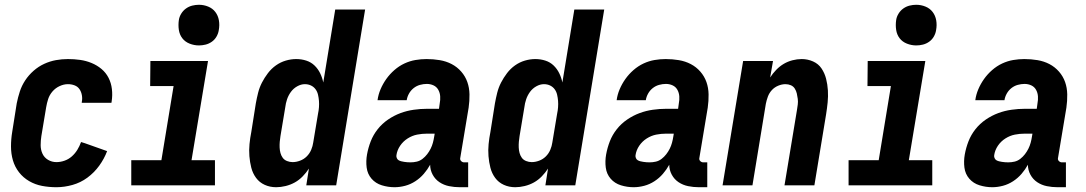

<svg xmlns="http://www.w3.org/2000/svg" viewBox="-20 -775 4540 803"><path d="M216 8Q185 8 156 2.5Q127 -3 102 -17.5Q77 -32 59.5 -54.5Q42 -77 34 -104.5Q26 -132 26 -162.5Q26 -193 31 -223L50 -343Q55 -368 63 -392.5Q71 -417 85.5 -439Q100 -461 120.5 -479Q141 -497 165 -508Q189 -519 214 -523.5Q239 -528 264 -528Q290 -528 315 -524.5Q340 -521 363 -511.5Q386 -502 404.5 -486.5Q423 -471 434 -449.5Q445 -428 448 -402.5Q451 -377 447 -351L446 -345H322V-348Q325 -362 322.5 -376.5Q320 -391 312.5 -402Q305 -413 292 -418Q279 -423 264 -423Q247 -423 229.5 -415Q212 -407 199.5 -392.5Q187 -378 181.5 -361Q176 -344 173 -326L153 -206Q150 -187 150 -168Q150 -149 157.5 -132.5Q165 -116 181 -106.5Q197 -97 216 -97Q233 -97 250 -103Q267 -109 280.5 -121Q294 -133 303.5 -148.5Q313 -164 319 -181L335 -176L428 -143Q416 -111 395 -82Q374 -53 345.5 -32Q317 -11 283 -1.5Q249 8 216 8Z M529 0V-105H655L706 -415H608L609 -520H850L781 -105H879V0ZM812 -585Q792 -585 773 -592.5Q754 -600 742.5 -615Q731 -630 728 -650Q725 -670 728 -691Q730 -705 738 -718Q746 -731 758 -739.5Q770 -748 784 -751.5Q798 -755 812 -755Q832 -755 850.5 -747.5Q869 -740 880.5 -725Q892 -710 895.5 -690Q899 -670 895 -649Q893 -635 885.5 -622Q878 -609 866 -600.5Q854 -592 840 -588.5Q826 -585 812 -585Z M1135 8Q1109 8 1087 -2Q1065 -12 1051 -31Q1037 -50 1031 -73.5Q1025 -97 1023 -122Q1021 -147 1023.5 -172.5Q1026 -198 1031 -223L1050 -343Q1054 -365 1059.5 -387Q1065 -409 1075.5 -429.5Q1086 -450 1100.5 -469Q1115 -488 1134 -501.5Q1153 -515 1175 -521.5Q1197 -528 1219 -528Q1241 -528 1261 -521.5Q1281 -515 1295.5 -501Q1310 -487 1319 -468.5Q1328 -450 1332 -430L1382 -735H1507L1386 0H1261L1272 -70Q1261 -53 1246 -37.5Q1231 -22 1213 -12Q1195 -2 1174.5 3Q1154 8 1135 8ZM1204 -97Q1219 -97 1235 -103Q1251 -109 1263 -121Q1275 -133 1281.5 -148.5Q1288 -164 1290 -179L1310 -299Q1313 -313 1314 -326.5Q1315 -340 1314 -353Q1313 -366 1310 -379Q1307 -392 1299.5 -402Q1292 -412 1280.5 -417.5Q1269 -423 1255 -423Q1239 -423 1223 -414Q1207 -405 1196.5 -390.5Q1186 -376 1180.5 -359.5Q1175 -343 1173 -326L1153 -206Q1151 -194 1150 -182Q1149 -170 1149.5 -158Q1150 -146 1153 -135Q1156 -124 1162.5 -115Q1169 -106 1180.5 -101.5Q1192 -97 1204 -97Z M1630 8Q1603 8 1577 0Q1551 -8 1534 -27.5Q1517 -47 1513.5 -74Q1510 -101 1515 -129Q1520 -157 1530.5 -184Q1541 -211 1559.5 -234.5Q1578 -258 1603 -275Q1628 -292 1655 -302Q1682 -312 1710.5 -316Q1739 -320 1766 -320H1816L1819 -342Q1822 -357 1821 -372Q1820 -387 1813 -399.5Q1806 -412 1793 -418Q1780 -424 1765 -424Q1751 -424 1736.5 -420Q1722 -416 1710 -406.5Q1698 -397 1690.5 -383.5Q1683 -370 1681 -356H1559Q1562 -379 1571.5 -401.5Q1581 -424 1595.5 -444.5Q1610 -465 1629.5 -482Q1649 -499 1671.5 -509.5Q1694 -520 1717.5 -524Q1741 -528 1764 -528Q1792 -528 1819 -523.5Q1846 -519 1869 -507Q1892 -495 1909 -475.5Q1926 -456 1934.5 -432Q1943 -408 1943.5 -380.5Q1944 -353 1940 -325L1905 -115Q1903 -107 1908.5 -101.5Q1914 -96 1921 -96H1938V8H1903Q1880 8 1858 3.5Q1836 -1 1818 -13Q1800 -25 1789.5 -44.5Q1779 -64 1779 -86Q1768 -66 1752.5 -48Q1737 -30 1717 -17Q1697 -4 1674.5 2Q1652 8 1630 8ZM1697 -96Q1710 -96 1723 -99Q1736 -102 1747 -110.5Q1758 -119 1766.5 -130Q1775 -141 1781 -153Q1787 -165 1790.5 -178Q1794 -191 1796 -204L1798 -216H1765Q1745 -216 1724.5 -212Q1704 -208 1685 -196Q1666 -184 1653.5 -165.5Q1641 -147 1638 -126Q1637 -120 1639.5 -114Q1642 -108 1647 -105Q1652 -102 1658 -100.5Q1664 -99 1670.5 -98Q1677 -97 1683.5 -96.5Q1690 -96 1697 -96Z M2135 8Q2109 8 2087 -2Q2065 -12 2051 -31Q2037 -50 2031 -73.5Q2025 -97 2023 -122Q2021 -147 2023.5 -172.5Q2026 -198 2031 -223L2050 -343Q2054 -365 2059.5 -387Q2065 -409 2075.5 -429.5Q2086 -450 2100.5 -469Q2115 -488 2134 -501.5Q2153 -515 2175 -521.5Q2197 -528 2219 -528Q2241 -528 2261 -521.5Q2281 -515 2295.5 -501Q2310 -487 2319 -468.5Q2328 -450 2332 -430L2382 -735H2507L2386 0H2261L2272 -70Q2261 -53 2246 -37.5Q2231 -22 2213 -12Q2195 -2 2174.5 3Q2154 8 2135 8ZM2204 -97Q2219 -97 2235 -103Q2251 -109 2263 -121Q2275 -133 2281.5 -148.5Q2288 -164 2290 -179L2310 -299Q2313 -313 2314 -326.5Q2315 -340 2314 -353Q2313 -366 2310 -379Q2307 -392 2299.5 -402Q2292 -412 2280.5 -417.5Q2269 -423 2255 -423Q2239 -423 2223 -414Q2207 -405 2196.5 -390.5Q2186 -376 2180.5 -359.5Q2175 -343 2173 -326L2153 -206Q2151 -194 2150 -182Q2149 -170 2149.5 -158Q2150 -146 2153 -135Q2156 -124 2162.5 -115Q2169 -106 2180.5 -101.5Q2192 -97 2204 -97Z M2630 8Q2603 8 2577 0Q2551 -8 2534 -27.5Q2517 -47 2513.5 -74Q2510 -101 2515 -129Q2520 -157 2530.5 -184Q2541 -211 2559.5 -234.5Q2578 -258 2603 -275Q2628 -292 2655 -302Q2682 -312 2710.5 -316Q2739 -320 2766 -320H2816L2819 -342Q2822 -357 2821 -372Q2820 -387 2813 -399.5Q2806 -412 2793 -418Q2780 -424 2765 -424Q2751 -424 2736.5 -420Q2722 -416 2710 -406.5Q2698 -397 2690.5 -383.5Q2683 -370 2681 -356H2559Q2562 -379 2571.5 -401.5Q2581 -424 2595.5 -444.5Q2610 -465 2629.5 -482Q2649 -499 2671.5 -509.5Q2694 -520 2717.5 -524Q2741 -528 2764 -528Q2792 -528 2819 -523.5Q2846 -519 2869 -507Q2892 -495 2909 -475.5Q2926 -456 2934.5 -432Q2943 -408 2943.5 -380.5Q2944 -353 2940 -325L2905 -115Q2903 -107 2908.5 -101.5Q2914 -96 2921 -96H2938V8H2903Q2880 8 2858 3.5Q2836 -1 2818 -13Q2800 -25 2789.5 -44.5Q2779 -64 2779 -86Q2768 -66 2752.5 -48Q2737 -30 2717 -17Q2697 -4 2674.5 2Q2652 8 2630 8ZM2697 -96Q2710 -96 2723 -99Q2736 -102 2747 -110.5Q2758 -119 2766.5 -130Q2775 -141 2781 -153Q2787 -165 2790.5 -178Q2794 -191 2796 -204L2798 -216H2765Q2745 -216 2724.5 -212Q2704 -208 2685 -196Q2666 -184 2653.5 -165.5Q2641 -147 2638 -126Q2637 -120 2639.5 -114Q2642 -108 2647 -105Q2652 -102 2658 -100.5Q2664 -99 2670.5 -98Q2677 -97 2683.5 -96.5Q2690 -96 2697 -96Z M3002 0 3088 -520H3213L3201 -451Q3212 -468 3226.5 -483Q3241 -498 3258 -508Q3275 -518 3294.5 -523Q3314 -528 3333 -528Q3358 -528 3380.5 -518Q3403 -508 3416 -488.5Q3429 -469 3435 -445.5Q3441 -422 3442.5 -397Q3444 -372 3441.5 -347Q3439 -322 3435 -297L3386 0H3261L3313 -314Q3315 -326 3316.5 -338Q3318 -350 3316.5 -361.5Q3315 -373 3312.5 -384Q3310 -395 3304 -404.5Q3298 -414 3287.5 -418.5Q3277 -423 3265 -423Q3250 -423 3234.5 -416.5Q3219 -410 3208 -398Q3197 -386 3191.5 -371Q3186 -356 3183 -341L3127 0Z M3529 0V-105H3655L3706 -415H3608L3609 -520H3850L3781 -105H3879V0ZM3812 -585Q3792 -585 3773 -592.5Q3754 -600 3742.5 -615Q3731 -630 3728 -650Q3725 -670 3728 -691Q3730 -705 3738 -718Q3746 -731 3758 -739.5Q3770 -748 3784 -751.5Q3798 -755 3812 -755Q3832 -755 3850.5 -747.5Q3869 -740 3880.5 -725Q3892 -710 3895.5 -690Q3899 -670 3895 -649Q3893 -635 3885.5 -622Q3878 -609 3866 -600.5Q3854 -592 3840 -588.5Q3826 -585 3812 -585Z M4130 8Q4103 8 4077 0Q4051 -8 4034 -27.5Q4017 -47 4013.5 -74Q4010 -101 4015 -129Q4020 -157 4030.5 -184Q4041 -211 4059.5 -234.5Q4078 -258 4103 -275Q4128 -292 4155 -302Q4182 -312 4210.5 -316Q4239 -320 4266 -320H4316L4319 -342Q4322 -357 4321 -372Q4320 -387 4313 -399.5Q4306 -412 4293 -418Q4280 -424 4265 -424Q4251 -424 4236.5 -420Q4222 -416 4210 -406.5Q4198 -397 4190.5 -383.5Q4183 -370 4181 -356H4059Q4062 -379 4071.5 -401.5Q4081 -424 4095.5 -444.5Q4110 -465 4129.5 -482Q4149 -499 4171.5 -509.5Q4194 -520 4217.5 -524Q4241 -528 4264 -528Q4292 -528 4319 -523.5Q4346 -519 4369 -507Q4392 -495 4409 -475.5Q4426 -456 4434.5 -432Q4443 -408 4443.5 -380.5Q4444 -353 4440 -325L4405 -115Q4403 -107 4408.5 -101.5Q4414 -96 4421 -96H4438V8H4403Q4380 8 4358 3.5Q4336 -1 4318 -13Q4300 -25 4289.5 -44.5Q4279 -64 4279 -86Q4268 -66 4252.5 -48Q4237 -30 4217 -17Q4197 -4 4174.5 2Q4152 8 4130 8ZM4197 -96Q4210 -96 4223 -99Q4236 -102 4247 -110.5Q4258 -119 4266.5 -130Q4275 -141 4281 -153Q4287 -165 4290.5 -178Q4294 -191 4296 -204L4298 -216H4265Q4245 -216 4224.5 -212Q4204 -208 4185 -196Q4166 -184 4153.5 -165.5Q4141 -147 4138 -126Q4137 -120 4139.5 -114Q4142 -108 4147 -105Q4152 -102 4158 -100.5Q4164 -99 4170.5 -98Q4177 -97 4183.5 -96.5Q4190 -96 4197 -96Z"/></svg>

Font: Iosevka SS18 Extrabold
Style: Italic
Weight: 800
Italic angle: -9°
Monospace: yes
Designer: Belleve Invis
Foundry: Belleve Invis
Version: Version 25.1.1; ttfautohint (v1.8.4)